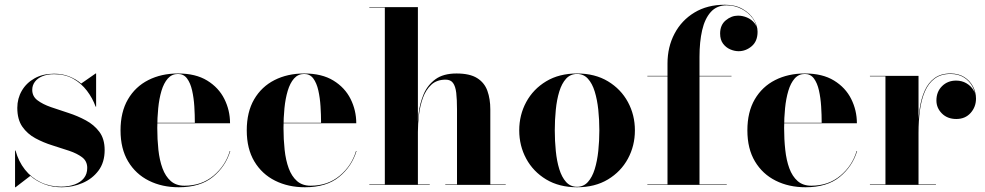

<svg xmlns="http://www.w3.org/2000/svg" viewBox="-20 -780 4156 810"><path d="M43.5 10V-145H45.5Q58 -99 85.2 -64.5Q112.5 -30 151.5 -11.2Q190.5 7.5 237.5 7.5Q270 7.5 295 -1.8Q320 -11 334 -28.5Q348 -46 348 -71.5Q348 -100 326.8 -116.2Q305.5 -132.5 272 -143.8Q238.5 -155 200.8 -166.8Q163 -178.5 129.2 -196.8Q95.5 -215 74.2 -245.5Q53 -276 53 -325Q53 -364.5 72 -397.2Q91 -430 125.8 -449.5Q160.5 -469 208 -469Q243.5 -469 272.2 -457.5Q301 -446 322.5 -427.5L383.5 -470H385.5V-330H383.5Q370.5 -366 346.8 -397.2Q323 -428.5 288.8 -447.8Q254.5 -467 208.5 -467Q179.5 -467 159 -458.5Q138.5 -450 127.2 -435Q116 -420 116 -401Q116 -373.5 138.2 -356.8Q160.5 -340 195.2 -328Q230 -316 268.8 -303.5Q307.5 -291 342.2 -272.2Q377 -253.5 399.2 -223.8Q421.5 -194 421.5 -147Q421.5 -95 395.5 -60.2Q369.5 -25.5 328 -7.8Q286.5 10 240.5 10Q201 10 167.5 -2.8Q134 -15.5 108 -38L45.5 10Z M734 10Q663.5 10 608 -17.8Q552.5 -45.5 520.5 -99Q488.5 -152.5 488.5 -230Q488.5 -307.5 519.8 -361Q551 -414.5 605.8 -442.2Q660.5 -470 731 -470Q805.5 -470 854 -440.2Q902.5 -410.5 926.5 -362.5Q950.5 -314.5 950.5 -260H555.5V-262H802Q802 -295.5 799.8 -331.2Q797.5 -367 790.5 -398.2Q783.5 -429.5 769.2 -448.8Q755 -468 731 -468Q705 -468 688 -448.8Q671 -429.5 661.2 -396.8Q651.5 -364 647.5 -323.5Q643.5 -283 643.5 -240Q643.5 -192 648.2 -148Q653 -104 665.5 -70Q678 -36 700.5 -16.2Q723 3.5 758 3.5Q830 3.5 880.5 -38.5Q931 -80.5 949.5 -143H951.5Q932 -78 878.5 -34Q825 10 734 10Z M1266.5 10Q1196 10 1140.5 -17.8Q1085 -45.5 1053 -99Q1021 -152.5 1021 -230Q1021 -307.5 1052.2 -361Q1083.5 -414.5 1138.2 -442.2Q1193 -470 1263.5 -470Q1338 -470 1386.5 -440.2Q1435 -410.5 1459 -362.5Q1483 -314.5 1483 -260H1088V-262H1334.5Q1334.5 -295.5 1332.2 -331.2Q1330 -367 1323 -398.2Q1316 -429.5 1301.8 -448.8Q1287.5 -468 1263.5 -468Q1237.5 -468 1220.5 -448.8Q1203.5 -429.5 1193.8 -396.8Q1184 -364 1180 -323.5Q1176 -283 1176 -240Q1176 -192 1180.8 -148Q1185.5 -104 1198 -70Q1210.5 -36 1233 -16.2Q1255.5 3.5 1290.5 3.5Q1362.5 3.5 1413 -38.5Q1463.5 -80.5 1482 -143H1484Q1464.5 -78 1411 -34Q1357.5 10 1266.5 10Z M1538 0V-2H1603.5V-748H1538V-750H1743V-2H1793V0ZM1858.5 0V-2H1908V-318Q1908 -360.5 1904.8 -388.2Q1901.5 -416 1891.2 -430Q1881 -444 1860 -444Q1822.5 -444 1799.5 -422.5Q1776.5 -401 1764.2 -367.2Q1752 -333.5 1747.5 -295.2Q1743 -257 1743 -223L1741 -220.5Q1741 -257.5 1746 -300.8Q1751 -344 1767.2 -382.5Q1783.5 -421 1816.8 -445.5Q1850 -470 1906 -470Q1962 -470 1993 -450.5Q2024 -431 2036.2 -396.8Q2048.5 -362.5 2048.5 -319V-2H2113.5V0Z M2414.5 10Q2339 10 2284.2 -23Q2229.5 -56 2200 -110.5Q2170.5 -165 2170.5 -230Q2170.5 -295 2200 -349.5Q2229.5 -404 2284.2 -437Q2339 -470 2414.5 -470Q2490 -470 2544.8 -437Q2599.5 -404 2629 -349.5Q2658.5 -295 2658.5 -230Q2658.5 -165 2629 -110.5Q2599.5 -56 2544.8 -23Q2490 10 2414.5 10ZM2414.5 8Q2442 8 2460.2 -12.2Q2478.5 -32.5 2489 -66.5Q2499.5 -100.5 2504 -143Q2508.5 -185.5 2508.5 -230Q2508.5 -275 2504 -317.2Q2499.5 -359.5 2489 -393.8Q2478.5 -428 2460.2 -448Q2442 -468 2414.5 -468Q2386.5 -468 2368.2 -448Q2350 -428 2339.5 -393.8Q2329 -359.5 2324.8 -317Q2320.5 -274.5 2320.5 -230Q2320.5 -185.5 2324.8 -143Q2329 -100.5 2339.5 -66.5Q2350 -32.5 2368.2 -12.2Q2386.5 8 2414.5 8Z M2796 0V-511.5Q2796 -582 2825.8 -638.2Q2855.5 -694.5 2909.8 -727.2Q2964 -760 3038 -760Q3082 -760 3112.8 -742.2Q3143.5 -724.5 3159.8 -698.2Q3176 -672 3176 -646Q3176 -606 3151.2 -585Q3126.5 -564 3096 -564Q3078.5 -564 3060.5 -571.8Q3042.5 -579.5 3030.2 -596Q3018 -612.5 3018 -638.5Q3018 -674.5 3041.8 -694.2Q3065.5 -714 3093.5 -714Q3113 -714 3131.8 -706Q3150.5 -698 3162.8 -682.8Q3175 -667.5 3175 -646H3174Q3174 -676.5 3156 -701.8Q3138 -727 3108.8 -742.2Q3079.5 -757.5 3045.5 -757.5Q3004 -757.5 2978.8 -729.5Q2953.5 -701.5 2942.2 -652.5Q2931 -603.5 2931 -540V0ZM2711 0V-2H3046V0ZM2711 -458V-460H3066V-458Z M3378.5 10Q3308 10 3252.5 -17.8Q3197 -45.5 3165 -99Q3133 -152.5 3133 -230Q3133 -307.5 3164.2 -361Q3195.5 -414.5 3250.2 -442.2Q3305 -470 3375.5 -470Q3450 -470 3498.5 -440.2Q3547 -410.5 3571 -362.5Q3595 -314.5 3595 -260H3200V-262H3446.5Q3446.5 -295.5 3444.2 -331.2Q3442 -367 3435 -398.2Q3428 -429.5 3413.8 -448.8Q3399.5 -468 3375.5 -468Q3349.5 -468 3332.5 -448.8Q3315.5 -429.5 3305.8 -396.8Q3296 -364 3292 -323.5Q3288 -283 3288 -240Q3288 -192 3292.8 -148Q3297.5 -104 3310 -70Q3322.5 -36 3345 -16.2Q3367.5 3.5 3402.5 3.5Q3474.5 3.5 3525 -38.5Q3575.5 -80.5 3594 -143H3596Q3576.5 -78 3523 -34Q3469.5 10 3378.5 10Z M3853 -220.5Q3853 -272.5 3859.2 -317.5Q3865.5 -362.5 3880.8 -396.8Q3896 -431 3922.5 -450.5Q3949 -470 3990 -470Q4024 -470 4048 -454.8Q4072 -439.5 4084.8 -415.2Q4097.5 -391 4097.5 -364Q4097.5 -329 4074.8 -303.5Q4052 -278 4014.5 -278Q3977 -278 3953.8 -301.2Q3930.5 -324.5 3930.5 -356Q3930.5 -393 3954.2 -416.5Q3978 -440 4013.5 -440Q4037.5 -440 4056.5 -429Q4075.5 -418 4086.2 -400.8Q4097 -383.5 4097 -364H4095.5Q4095.5 -390 4083 -414Q4070.5 -438 4047 -453Q4023.5 -468 3990 -468Q3949.5 -468 3923.2 -448.5Q3897 -429 3882 -394.5Q3867 -360 3861 -315.2Q3855 -270.5 3855 -220.5ZM3855 -460V-2H3928.5V0H3650V-2H3715.5V-458H3650V-460Z"/></svg>

Font: Bodoni Moda 96pt
Style: Bold
Weight: 700
Version: Version 2.005